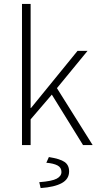

<svg xmlns="http://www.w3.org/2000/svg" viewBox="-20 -739 504 978"><path d="M92 0V-719H136V-189H138L375 -480H426L270 -290L452 0H403L244 -257L136 -131V0ZM187 219 180 189Q245 184 269 171Q293 158 293 137Q293 114 272.5 103.5Q252 93 216 90L229 61Q286 70 309 86Q332 102 332 134Q332 173 295 193.5Q258 214 187 219Z"/></svg>

Font: Source Sans 3 Light
Style: Regular
Weight: 300
Designer: Paul D. Hunt
Foundry: Adobe
Version: Version 3.052;hotconv 1.1.0;makeotfexe 2.6.0